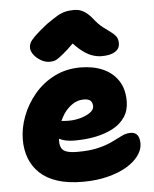

<svg xmlns="http://www.w3.org/2000/svg" viewBox="-56 -843 722 900"><g transform="rotate(-5 305.5 -393.0)"><path d="M298 10Q229 10 179 -6Q129 -22 97 -52Q65 -82 49.5 -122Q34 -162 34 -210Q34 -265 55 -320.5Q76 -376 115 -422.5Q154 -469 209 -497Q264 -525 332 -525Q392 -525 437.5 -505Q483 -485 509 -446Q535 -407 535 -349Q535 -306 514.5 -275Q494 -244 458 -224.5Q422 -205 375.5 -195.5Q329 -186 276 -186Q232 -186 203 -201Q203 -194 203 -187Q203 -168 210.5 -155.5Q218 -143 236 -137.5Q254 -132 285 -132Q344 -132 384 -142Q424 -152 451 -165.5Q478 -179 498.5 -189Q519 -199 539 -199Q561 -199 571.5 -185.5Q582 -172 582 -145Q582 -117 562 -89Q542 -61 505 -39Q468 -17 415.5 -3.5Q363 10 298 10ZM222 -283Q236 -281 257 -281Q285 -281 312 -288.5Q339 -296 357.5 -309Q376 -322 376 -338Q376 -356 366.5 -365Q357 -374 335 -374Q306 -374 282 -358Q258 -342 240 -316Q230 -300 222 -283ZM192 -564Q171 -564 151 -575.5Q131 -587 118 -604Q105 -621 105 -638Q105 -649 110 -660Q115 -671 134 -690Q153 -709 195 -742Q224 -762 243.5 -774Q263 -786 282 -791Q301 -796 326 -796Q352 -796 372.5 -783.5Q393 -771 411 -748Q433 -720 453 -704.5Q473 -689 488.5 -678Q504 -667 513 -655Q522 -643 522 -622Q522 -597 500 -583Q478 -569 437 -569Q413 -569 388 -578.5Q363 -588 335 -612Q321 -624 306 -640Q291 -625 279 -614Q253 -591 238 -580Q223 -569 213 -566.5Q203 -564 192 -564Z"/></g></svg>

Font: Shantell Sans Light ExtraBold
Style: Regular
Weight: 800
Version: Version 1.011;[c5ecc13dd]